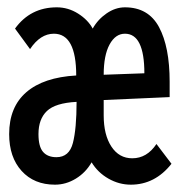

<svg xmlns="http://www.w3.org/2000/svg" viewBox="-20 -492 490 524"><path d="M130 12Q73 12 39 -25.5Q5 -63 5 -126Q5 -200 52 -240.5Q99 -281 188 -286Q188 -400 127 -400Q90 -400 62 -358L21 -414Q63 -472 135 -472Q166 -472 193 -455Q220 -438 233 -414Q247 -439 271 -455.5Q295 -472 321 -472Q385 -472 414 -418Q443 -364 443 -269V-227L263 -219V-177Q263 -124 284 -92Q305 -60 341 -60Q381 -60 407 -99L448 -45Q403 12 337 12Q305 12 276 -4.5Q247 -21 230 -49Q214 -21 187 -4.5Q160 12 130 12ZM263 -288 374 -292Q374 -400 321 -400Q295 -400 279 -370.5Q263 -341 263 -288ZM134 -63Q169 -63 179 -102Q189 -141 189 -214Q131 -211 108 -189Q85 -167 85 -126Q85 -92 97.5 -77.5Q110 -63 134 -63Z"/></svg>

Font: Inconsolata SemiCondensed SemiBold
Style: Regular
Weight: 600
Width: 4
Monospace: yes
Designer: Raph Levien, Cyreal, Brenton Simpson
Foundry: Raph Levien, Cyreal, Google
Version: Version 3.001; ttfautohint (v1.8.2.53-6de2)